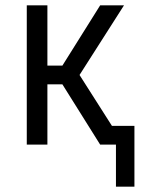

<svg xmlns="http://www.w3.org/2000/svg" viewBox="-20 -540 540 717"><path d="M413 157V0H354L213 -225H157V0H80V-520H157V-295H213L354 -520H443L277 -260L398 -70H482V157Z"/></svg>

Font: Iosevka
Style: Regular
Weight: 400
Monospace: yes
Designer: Belleve Invis
Foundry: Belleve Invis
Version: Version 33.2.3; ttfautohint (v1.8.4)